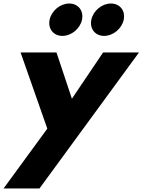

<svg xmlns="http://www.w3.org/2000/svg" viewBox="-29 -811 810 1091"><path d="M364.3 -791C313.3 -791 263.7 -750 253 -699C242.3 -648 274.6 -607 325.6 -607C376.6 -607 426.3 -648 437 -699C447.7 -750 415.3 -791 364.3 -791ZM601.3 -791C550.3 -791 500.7 -750 490 -699C479.3 -648 511.6 -607 562.6 -607C613.6 -607 663.3 -648 674 -699C684.7 -750 652.3 -791 601.3 -791ZM556.9 -513 379.6 -250 291.9 -513H87.9L239.8 -80L-8.7 260H195.3L760.9 -513Z"/></svg>

Font: Hussar
Style: BdOblTwo
Weight: 700
Foundry: Cannot Into Space Fonts
Version: Version 2.00